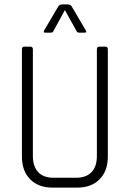

<svg xmlns="http://www.w3.org/2000/svg" viewBox="-20 -856 592 876"><path d="M366 -707H342Q332 -707 330 -713L276 -810L223 -713Q221 -707 211 -707H187Q175 -707 182 -718L246 -827Q252 -836 266 -836H287Q301 -836 307 -827L371 -718Q378 -707 366 -707ZM433 -643H461Q472 -643 472 -632V-142Q472 -76 434.5 -38Q397 0 332 0H220Q155 0 117.5 -38Q80 -76 80 -142V-631Q80 -643 90 -643H119Q130 -643 130 -631V-144Q130 -97 154 -71Q178 -45 224 -45H327Q373 -45 397.5 -70.5Q422 -96 422 -144V-631Q422 -643 433 -643Z"/></svg>

Font: Rajdhani
Style: Regular
Weight: 400
Designer: Satya Rajpurohit, Jyotish Sonowal
Foundry: Indian Type Foundry
Version: Version 1.201 February 1, 2022